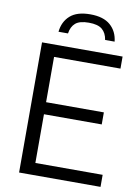

<svg xmlns="http://www.w3.org/2000/svg" viewBox="-101 -1009 784 1075"><g transform="rotate(10 291.5 -471.0)"><path d="M84.5 0V-740H542.5V-671.5H165V-414H493.5V-345.5H165V-68.5H547.5V0ZM165 -814.5Q171 -872.5 209.8 -907Q248.5 -941.5 324 -941.5Q399 -941.5 438.5 -906.8Q478 -872 484 -814.5H430Q424 -853.5 399.8 -873.8Q375.5 -894 324 -894Q272 -894 248.2 -873.8Q224.5 -853.5 219 -814.5Z"/></g></svg>

Font: Encode Sans
Style: Regular
Weight: 400
Designer: Multiple Designers
Foundry: Impallari Type
Version: Version 3.002; ttfautohint (v1.8.3) -l 8 -r 50 -G 200 -x 14 